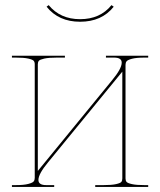

<svg xmlns="http://www.w3.org/2000/svg" viewBox="-20 -741 635 761"><path d="M27.3 0V-7.3H42.5Q74.7 -7.3 92 -12Q109.4 -16.6 113.5 -22Q117.7 -27.3 117.7 -36.1V-486.3Q117.7 -495.1 113.5 -500Q109.4 -504.9 92 -508.8Q74.7 -512.7 42.5 -512.7H27.3V-520H237.3V-512.7H205.1Q172.9 -512.7 155.5 -508.8Q138.2 -504.9 134 -500Q129.9 -495.1 129.9 -486.3V-63.5L423.8 -422.4Q462.4 -468.8 462.4 -492.7Q462.4 -512.7 432.1 -512.7H399.9V-520H567.4V-512.7H552.7Q520.5 -512.7 503.2 -508.1Q485.8 -503.4 481.7 -498Q477.5 -492.7 477.5 -483.9V-33.7Q477.5 -24.9 481.7 -20Q485.8 -15.1 503.2 -11.2Q520.5 -7.3 552.7 -7.3H567.4V0H357.4V-7.3H390.1Q422.4 -7.3 439.7 -11.2Q457 -15.1 460.9 -20Q464.8 -24.9 464.8 -33.7V-457L170.9 -98.1Q132.3 -51.8 132.3 -27.8Q132.3 -7.3 163.1 -7.3H194.8V0ZM164.6 -714.4 172.9 -720.7Q218.8 -665 297.4 -665Q377 -665 421.9 -720.7L430.7 -714.4Q383.3 -654.8 297.4 -654.8Q212.4 -654.8 164.6 -714.4Z"/></svg>

Font: Znikomit
Style: Regular
Weight: 100
Designer: gluk
Foundry: gluk
Version: Version 0.53